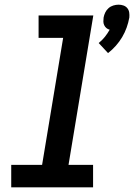

<svg xmlns="http://www.w3.org/2000/svg" viewBox="-20 -801 573 821"><path d="M442 -574 402 -617Q417 -629 428.5 -643.5Q440 -658 449 -674Q441 -676 435 -681Q429 -686 425.5 -693.5Q422 -701 422 -709Q422 -717 423 -726Q425 -737 430 -747.5Q435 -758 444 -766Q453 -774 464.5 -777.5Q476 -781 487 -781Q498 -781 508 -777.5Q518 -774 524.5 -766Q531 -758 532.5 -747.5Q534 -737 533 -726Q529 -704 521.5 -683Q514 -662 502.5 -642.5Q491 -623 475.5 -605.5Q460 -588 442 -574ZM28 0V-96H160L250 -639H145V-735H379L273 -96H378V0Z"/></svg>

Font: Iosevka Slab Oblique
Style: Bold
Weight: 700
Italic angle: -9°
Monospace: yes
Designer: Belleve Invis
Foundry: Belleve Invis
Version: Version 11.1.1; ttfautohint (v1.8.3)